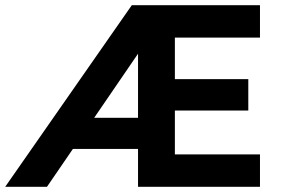

<svg xmlns="http://www.w3.org/2000/svg" viewBox="-25 -720 1086 740"><path d="M-5 0 483 -700H977V-575H649V-415H932V-294H649V-125H977V0H507V-146H256L156 0ZM507 -266V-513L338 -266Z"/></svg>

Font: Our Lexend SemiBold
Style: Regular
Weight: 600
Designer: Bonnie Shaver-Troup, Thomas Jockin
Foundry: Lexend
Version: Version 1.007